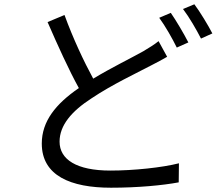

<svg xmlns="http://www.w3.org/2000/svg" viewBox="-20 -835 1040 896"><path d="M281 -765 202 -732C249 -624 302 -507 348 -424C240 -350 175 -269 175 -165C175 -15 310 41 498 41C623 41 739 30 814 16L815 -73C737 -53 604 -39 495 -39C337 -39 258 -91 258 -174C258 -250 314 -316 407 -376C504 -441 616 -493 684 -529C713 -544 738 -557 760 -570L720 -643C699 -626 677 -613 649 -596C594 -565 503 -521 415 -468C372 -547 321 -655 281 -765ZM777 -775 723 -752C751 -714 785 -654 805 -613L859 -637C838 -678 802 -739 777 -775ZM887 -815 834 -793C863 -755 896 -698 918 -655L971 -679C952 -716 914 -779 887 -815Z"/></svg>

Font: Microsoft YaHei
Style: Regular
Weight: 400
Designer: Ryoko NISHIZUKA 西塚涼子 (kana, bopomofo & ideographs); Paul D. Hunt (Latin, Greek & Cyrillic); Sandoll Communications 산돌커뮤니
Foundry: Adobe
Version: Version 2.001;hotconv 1.0.111;makeotfexe 2.5.65597